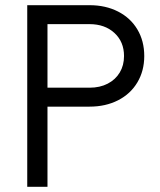

<svg xmlns="http://www.w3.org/2000/svg" viewBox="-20 -720 616 740"><path d="M85 -700H325Q387 -700 435 -675.5Q483 -651 509.5 -606.5Q536 -562 536 -504Q536 -447 509.5 -402.5Q483 -358 435 -333.5Q387 -309 325 -309H163V0H85ZM458 -504Q458 -559 421 -593Q384 -627 325 -627H163V-382H325Q365 -382 395 -397.5Q425 -413 441.5 -440.5Q458 -468 458 -504Z"/></svg>

Font: Uncut Sans Variable
Style: Regular
Weight: 400
Designer: Kasper Nordkvist
Foundry: UNCUT.wtf
Version: Version 1.303;Glyphs 3.1.2 (3151)